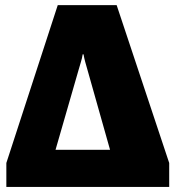

<svg xmlns="http://www.w3.org/2000/svg" viewBox="-20 -733 684 753"><path d="M4.9 0H643.6V-93.8L437.5 -712.9H206.5L4.9 -93.8ZM197.8 -145.5 288.1 -458.5Q292.5 -475.1 297.4 -490.2Q302.2 -505.4 304.2 -520H307.6Q310.1 -505.4 314.2 -490.2Q318.4 -475.1 323.2 -458.5L411.6 -145.5Z"/></svg>

Font: Roboto Flex
Style: Optical Size 14.0 Weight 1000 Grade 0.00 Width 100 Slant 0.00 Parametric Thick Stroke 96 Parametric Thin Stroke 79 Parametric Counter Width 468 Parametric Uppercase Height 712 Parametric Lowercase Height 514 Parametric Ascender Height 750 Parametric Descender Depth -203.00 Parametric Figure Height 738
Weight: 1000
Designer: Berlow after Robertson
Foundry: Google
Version: Version 3.000